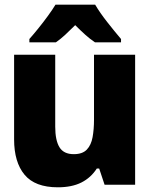

<svg xmlns="http://www.w3.org/2000/svg" viewBox="-20 -786 640 817"><path d="M226 11Q129 11 84.5 -42.5Q40 -96 40 -193V-553H215V-247Q215 -189 233 -159.5Q251 -130 294 -130Q331 -130 349.5 -149.5Q368 -169 374 -202.5Q380 -236 380 -276V-553H555V0H425L402 -69H392Q367 -30 326.5 -9.5Q286 11 226 11ZM105 -620Q121 -638 142.5 -664.5Q164 -691 184 -718.5Q204 -746 216 -766H385Q405 -732 436 -692.5Q467 -653 495 -620V-606H384Q363 -620 343 -638Q323 -656 300 -679Q276 -655 257 -637.5Q238 -620 218 -606H105Z"/></svg>

Font: Noto Sans Mono Black
Style: Regular
Weight: 900
Designer: Monotype Design Team
Foundry: Monotype Imaging Inc.
Version: Version 2.014